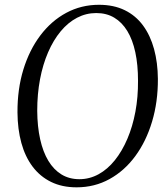

<svg xmlns="http://www.w3.org/2000/svg" viewBox="-20 -772 702 802"><path d="M300 10.5Q239.5 10.5 193.5 -12Q147.5 -34.5 116.2 -76Q85 -117.5 69.2 -175Q53.5 -232.5 53 -302.5Q52.5 -399.5 77.5 -481.2Q102.5 -563 148.5 -624Q194.5 -685 257 -718.5Q319.5 -752 393.5 -752Q455 -752 501 -729.5Q547 -707 577.5 -665.5Q608 -624 623.5 -567.2Q639 -510.5 639.5 -442.5Q640 -346.5 615.2 -264Q590.5 -181.5 545.2 -120Q500 -58.5 437.5 -24Q375 10.5 300 10.5ZM311.5 -23.5Q354 -23.5 391.8 -44.2Q429.5 -65 459.8 -102.8Q490 -140.5 512 -192Q534 -243.5 545.5 -305Q557 -366.5 556.5 -434.5Q556.5 -501.5 545.2 -553.8Q534 -606 511.8 -642.5Q489.5 -679 457.2 -698.2Q425 -717.5 382 -717.5Q339.5 -717.5 301.8 -697.8Q264 -678 233.5 -641.2Q203 -604.5 181 -553.8Q159 -503 147.2 -441Q135.5 -379 135.5 -309Q136 -243 147.8 -190.2Q159.5 -137.5 182 -100.2Q204.5 -63 237 -43.2Q269.5 -23.5 311.5 -23.5Z"/></svg>

Font: Merriweather 96pt Light
Style: Italic
Weight: 300
Italic angle: -7.8°
Version: Version 2.101